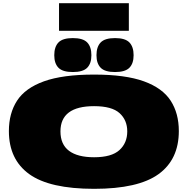

<svg xmlns="http://www.w3.org/2000/svg" viewBox="-20 -1180 1183 1210"><path d="M573 10Q293 10 164.5 -82.5Q36 -175 36 -354Q36 -466 87.5 -545.5Q139 -625 257 -667.5Q375 -710 573 -710Q770 -710 887 -667.5Q1004 -625 1055.5 -545.5Q1107 -466 1107 -354Q1107 -175 979 -82.5Q851 10 573 10ZM573 -189Q683 -189 732.5 -234Q782 -279 782 -352Q782 -423 733.5 -467Q685 -511 573 -511Q361 -511 361 -352Q361 -270 415 -229.5Q469 -189 573 -189ZM705 -726Q641 -726 614.5 -753Q588 -780 588 -832Q588 -885 614.5 -912.5Q641 -940 705 -940Q769 -940 795.5 -912.5Q822 -885 822 -832Q822 -780 795.5 -753Q769 -726 705 -726ZM439 -726Q375 -726 348.5 -753Q322 -780 322 -832Q322 -885 348.5 -912.5Q375 -940 439 -940Q503 -940 529.5 -912.5Q556 -885 556 -832Q556 -780 529.5 -753Q503 -726 439 -726ZM352 -986V-1160H792V-986Z"/></svg>

Font: Georama ExtraExtended Black
Style: Regular
Weight: 900
Width: 8
Designer: Jean-Baptiste Levee
Foundry: Production Type
Version: Version 1.000